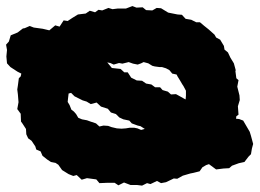

<svg xmlns="http://www.w3.org/2000/svg" viewBox="-132 -636 834 617"><g transform="rotate(-90 284.5 -328.0)"><path d="M130 69 115 65 97 62 89 54 72 41 68 23 60 1 52 -8 51 -26 48 -50 65 -73 62 -82 55 -94 42 -103 37 -123 35 -133 28 -157 18 -175 19 -186 7 -211 4 -227 11 -240 1 -261 4 -272 -4 -288 -2 -304V-325L6 -346L-3 -364L5 -376V-401L4 -425L16 -435L20 -465L15 -482L30 -498L27 -509L33 -524L46 -545L63 -557L69 -566L72 -581L80 -593L92 -608L106 -614L112 -628L122 -631L140 -643L148 -654L161 -660L178 -661L195 -672L202 -677L227 -678L242 -689L264 -685L289 -687L305 -689L318 -687L341 -684L347 -678L356 -676L362 -688L377 -711L389 -722L411 -724L432 -722L449 -725L459 -716L479 -710L488 -688L501 -671L502 -665L509 -649L504 -636L500 -607L495 -586L511 -567L507 -553L527 -540L525 -527L535 -512L546 -494L549 -469L558 -456L553 -439L561 -428L559 -416L567 -396L563 -383L565 -367V-340L573 -319L568 -306L569 -286L560 -275L559 -255L567 -241L566 -227L552 -204L546 -174L545 -160L532 -148L529 -130L521 -114V-102L510 -89L498 -74L481 -55L472 -50L465 -37L445 -25L433 -23L424 -12L407 -4L389 7L367 13L364 12L341 15L335 22L314 18L286 25L271 26L251 20L224 22L219 15L211 14L210 24L205 37L193 44L169 58L156 62ZM178 -280V-279L187 -293L189 -302L196 -321L205 -329L209 -348L215 -361L226 -372L231 -388L243 -398L250 -420L263 -434L258 -453L266 -466L270 -479L283 -505L294 -516L292 -524L275 -526L265 -527L255 -521L240 -515L234 -507L226 -500L214 -493L209 -481L206 -465L202 -454L196 -436L186 -425L189 -412L188 -397L184 -386L180 -369L179 -354L180 -340L182 -328V-313L180 -303L175 -291ZM285 -147H301L316 -155L322 -159L334 -166L347 -174L353 -177L356 -191L367 -200L373 -211L377 -224V-232L379 -247L381 -255L389 -268L393 -283L389 -291L385 -302L388 -317L393 -331L388 -351L390 -362L385 -379L390 -390L392 -400L391 -399L374 -385L371 -357L360 -345V-334L343 -323L334 -305L333 -288L324 -275L321 -258L312 -246V-230L303 -222L298 -205L289 -195L290 -179L284 -168L275 -152L273 -148Z"/></g></svg>

Font: Winky Rough ExtraBold
Style: Regular
Weight: 800
Designer: Simon Atzbach
Foundry: typofactur
Version: Version 1.206; ttfautohint (v1.8.4.7-5d5b)